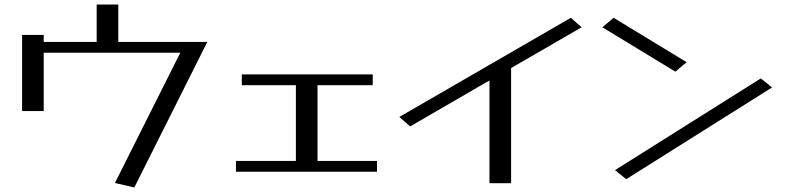

<svg xmlns="http://www.w3.org/2000/svg" viewBox="-20 -780 3509 852"><path d="M505 -760H409V-594H174V-625H78V-287H174V-546H780L490 32L576 52L900 -594H505Z M1389 -402H1634V-450H1053V-402H1293V-66H1027V-18H1653V-66H1389Z M2513 -701 1752 -261 1800 -219 2152 -423V33H2248V-478L2561 -659Z M2709 -25 2759 15 3406 -392 3356 -432ZM2703 -701 2653 -659 2977 -462 3027 -504Z"/></svg>

Font: LXGW Marker Gothic
Style: Regular
Weight: 400
Version: Version 1.001